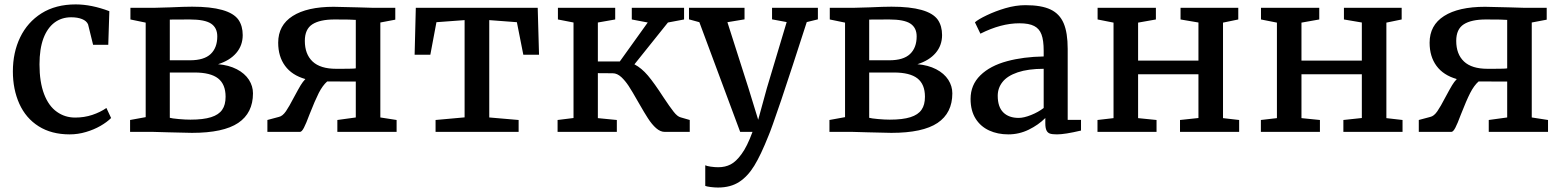

<svg xmlns="http://www.w3.org/2000/svg" viewBox="-20 -590 6993 859"><path d="M469.2 -540 464.4 -389.6H396.5L374 -481Q367.2 -496.6 347.2 -504.6Q327.1 -512.7 298.3 -512.7Q255.4 -512.7 223.6 -488.8Q191.9 -464.8 174.3 -418.5Q156.7 -371.1 156.7 -301.8Q156.7 -223.1 177.2 -169.2Q197.8 -115.2 234.9 -89.4Q270.5 -64 316.4 -64Q356.9 -64 392.8 -75.9Q428.7 -87.9 456.1 -106.9L477.1 -62Q458.5 -43.5 429.2 -26.6Q399.9 -9.8 364.7 0.5Q329.1 11.2 291.5 11.2Q210.4 11.2 153.1 -24.9Q95.7 -61 66.4 -126Q37.6 -190.4 37.6 -270.5Q37.6 -355.5 70.3 -423.1Q103 -490.7 165.5 -530.3Q229 -570.3 318.8 -570.3Q388.7 -570.3 469.2 -540Z M631.8 -65.9V-488.8L563.5 -502.9V-555.2H674.3Q694.3 -555.2 741.2 -557.1Q805.7 -560.1 839.4 -560.1Q1005.4 -560.1 1046.9 -501.5Q1065.9 -473.6 1065.9 -433.1Q1065.9 -386.7 1037.1 -353Q1008.3 -319.3 955.6 -302.7Q1003.4 -298.8 1039.3 -280.3Q1075.2 -261.7 1093.8 -232.9Q1111.8 -204.6 1111.8 -172.4Q1111.8 -84.5 1045.7 -40Q979.5 4.4 838.9 4.4L734.4 2Q681.6 0 663.6 0H562V-53.2ZM829.6 -320.3Q893.1 -320.3 922.6 -348.4Q952.1 -376.5 952.1 -427.2Q952.1 -465.8 924.1 -484.4Q896 -502.9 829.1 -502.9Q756.3 -502.9 739.7 -502.4V-320.3ZM974.1 -99.1Q989.3 -120.6 989.3 -157.2Q989.3 -212.9 955.6 -239.3Q921.9 -265.6 850.1 -265.6H739.7V-63Q749 -60.1 779.1 -57.4Q809.1 -54.7 832 -54.7Q889.6 -54.7 924.3 -65.7Q959 -76.7 974.1 -99.1Z M1227.5 -66.9Q1244.1 -70.3 1259.3 -92.3Q1273.4 -112.8 1294.9 -154.3Q1315.9 -193.4 1325.2 -208.7Q1334.5 -224.1 1346.2 -236.3Q1286.1 -253.4 1255.4 -295.4Q1224.6 -337.4 1224.6 -398.9Q1224.6 -477.1 1289.3 -518.3Q1354 -559.6 1472.7 -559.6Q1488.8 -559.6 1580.1 -557.1Q1625 -555.2 1644 -555.2H1748.5V-502L1681.6 -489.3V-64.5L1754.4 -53.2V0H1489.3V-53.2L1571.8 -64.5V-225.1L1443.8 -225.6Q1423.3 -207.5 1406.2 -174.1Q1389.2 -140.6 1364.7 -78.1Q1349.1 -36.1 1339.8 -18.6Q1330.1 0 1322.3 0H1176.3V-53.2ZM1571.8 -501Q1555.7 -502.9 1477.1 -502.9Q1411.1 -502.9 1377.4 -481.2Q1343.8 -459.5 1343.8 -407.2Q1343.8 -347.7 1378.4 -314.9Q1413.1 -282.2 1483.9 -282.2H1510.3Q1563.5 -282.2 1571.8 -284.2Z M2058.6 -64.9V-500L1932.6 -490.7L1905.3 -345.2H1835L1840.3 -555.2H2385.7L2391.6 -345.2H2321.3L2292.5 -490.7L2168.9 -500V-64.5L2300.3 -53.2V0H1928.7V-53.2Z M2654.8 -262.7V-61.5L2739.7 -53.2V0H2474.6V-53.2L2545.9 -62V-489.3L2476.1 -502.9V-555.2H2732.4V-502.9L2654.8 -489.3V-314.9H2752.9L2877.9 -489.3L2806.6 -502.9V-555.2H3040.5V-502.9L2968.3 -489.3L2818.4 -302.2Q2850.1 -285.6 2878.7 -252Q2907.2 -218.3 2948.2 -154.8Q2976.6 -111.8 2993.7 -90.3Q3010.7 -68.4 3025.4 -64.9L3065.9 -53.2V0H2953.6Q2934.6 0 2915.5 -16.6Q2896.5 -33.2 2878.4 -61.5Q2865.2 -81.5 2836.4 -131.8Q2807.6 -182.6 2792.5 -205.6Q2777.3 -228.5 2760.3 -244.6Q2741.2 -262.2 2721.7 -262.2Z M3135.3 149.4Q3141.1 152.8 3159.2 155.5Q3177.2 158.2 3193.4 158.2Q3224.6 158.2 3249 145.5Q3273.4 132.8 3297.4 99.6Q3322.3 66.4 3346.7 0H3291.5L3108.9 -490.7L3062.5 -503.4V-555.2H3311V-503.4L3234.4 -490.7L3328.6 -195.8L3372.1 -54.2L3411.1 -196.3L3499.5 -491.2L3434.1 -503.4V-555.2H3639.2V-503.4L3589.4 -491.2Q3520.5 -277.3 3475.1 -142.1Q3429.2 -7.3 3418.5 16.6Q3383.8 104 3354.5 151.6Q3325.2 199.2 3287.6 223.6Q3249 249 3192.4 249Q3177.2 249 3159.7 246.8Q3142.1 244.6 3135.3 241.7Z M3760.7 -65.9V-488.8L3692.4 -502.9V-555.2H3803.2Q3823.2 -555.2 3870.1 -557.1Q3934.6 -560.1 3968.3 -560.1Q4134.3 -560.1 4175.8 -501.5Q4194.8 -473.6 4194.8 -433.1Q4194.8 -386.7 4166 -353Q4137.2 -319.3 4084.5 -302.7Q4132.3 -298.8 4168.2 -280.3Q4204.1 -261.7 4222.7 -232.9Q4240.7 -204.6 4240.7 -172.4Q4240.7 -84.5 4174.6 -40Q4108.4 4.4 3967.8 4.4L3863.3 2Q3810.5 0 3792.5 0H3690.9V-53.2ZM3958.5 -320.3Q4022 -320.3 4051.5 -348.4Q4081.1 -376.5 4081.1 -427.2Q4081.1 -465.8 4053 -484.4Q4024.9 -502.9 3958 -502.9Q3885.3 -502.9 3868.7 -502.4V-320.3ZM4103 -99.1Q4118.2 -120.6 4118.2 -157.2Q4118.2 -212.9 4084.5 -239.3Q4050.8 -265.6 3979 -265.6H3868.7V-63Q3877.9 -60.1 3908 -57.4Q3938 -54.7 3960.9 -54.7Q4018.6 -54.7 4053.2 -65.7Q4087.9 -76.7 4103 -99.1Z M4649.4 -362.8Q4649.4 -409.7 4639.6 -435.8Q4629.9 -461.9 4606.9 -473.6Q4584 -485.8 4540.5 -485.8Q4458.5 -485.8 4366.7 -439.5H4366.2L4341.8 -490.2Q4356.4 -503.4 4394.8 -521.7Q4433.1 -540 4477.5 -553.2Q4524.4 -566.9 4567.9 -566.9Q4639.2 -566.9 4679.9 -547.6Q4720.7 -528.3 4738.8 -485.8Q4756.8 -443.8 4756.8 -371.1V-53.7H4816.4V-5.9Q4744.1 11.2 4709 11.2Q4687.5 11.2 4677.2 7.6Q4667 3.9 4662.1 -6.3Q4656.7 -17.1 4656.7 -38.6V-62Q4626 -31.2 4582.8 -10Q4539.6 11.2 4491.2 11.2Q4443.4 11.2 4405.3 -6.3Q4367.2 -23.9 4345.2 -58.6Q4322.3 -94.7 4322.3 -147.5Q4322.3 -210 4366 -252.9Q4409.7 -295.9 4486.3 -316.4Q4558.6 -335.9 4649.4 -337.4ZM4649.4 -282.2Q4580.1 -282.2 4533.2 -266.4Q4486.3 -250.5 4464.8 -222.7Q4443.8 -195.8 4443.8 -161.6Q4443.8 -111.8 4468.5 -87.2Q4493.2 -62.5 4537.6 -62.5Q4560.5 -62.5 4593 -75.4Q4625.5 -88.4 4649.4 -106.9Z M4961.9 -61.5V-488.8L4890.6 -502.9V-555.2H5151.4V-502.9L5071.8 -488.8V-318.8H5341.8V-489.3L5261.7 -502.9V-555.2H5520V-502.9L5451.7 -488.8V-61.5L5523.9 -53.2V0H5259.3V-53.2L5341.8 -62V-257.8H5071.8V-61.5L5154.3 -53.2V0H4890.1V-53.2Z M5692.9 -61.5V-488.8L5621.6 -502.9V-555.2H5882.3V-502.9L5802.7 -488.8V-318.8H6072.8V-489.3L5992.7 -502.9V-555.2H6251V-502.9L6182.6 -488.8V-61.5L6254.9 -53.2V0H5990.2V-53.2L6072.8 -62V-257.8H5802.7V-61.5L5885.3 -53.2V0H5621.1V-53.2Z M6378.9 -66.9Q6395.5 -70.3 6410.6 -92.3Q6424.8 -112.8 6446.3 -154.3Q6467.3 -193.4 6476.6 -208.7Q6485.8 -224.1 6497.6 -236.3Q6437.5 -253.4 6406.7 -295.4Q6376 -337.4 6376 -398.9Q6376 -477.1 6440.7 -518.3Q6505.4 -559.6 6624 -559.6Q6640.1 -559.6 6731.4 -557.1Q6776.4 -555.2 6795.4 -555.2H6899.9V-502L6833 -489.3V-64.5L6905.8 -53.2V0H6640.6V-53.2L6723.1 -64.5V-225.1L6595.2 -225.6Q6574.7 -207.5 6557.6 -174.1Q6540.5 -140.6 6516.1 -78.1Q6500.5 -36.1 6491.2 -18.6Q6481.4 0 6473.6 0H6327.6V-53.2ZM6723.1 -501Q6707 -502.9 6628.4 -502.9Q6562.5 -502.9 6528.8 -481.2Q6495.1 -459.5 6495.1 -407.2Q6495.1 -347.7 6529.8 -314.9Q6564.5 -282.2 6635.3 -282.2H6661.6Q6714.8 -282.2 6723.1 -284.2Z"/></svg>

Font: Merriweather
Style: Regular
Weight: 400
Designer: Eben Sorkin
Foundry: Eben Sorkin
Version: Version 1.584; ttfautohint (v1.8.1)